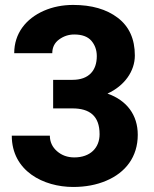

<svg xmlns="http://www.w3.org/2000/svg" viewBox="-20 -741 617 771"><path d="M271 -305.7C338.9 -305.7 379.9 -276.4 379.9 -202.1C379.9 -147.5 342.8 -108.9 278.3 -108.9C251 -108.9 228 -117.2 209 -133.8C189.9 -150.4 180.2 -171.4 180.2 -196.3H27.3C27.3 -53.7 155.3 9.8 273.9 9.8C323.2 9.8 367.2 1.5 406.2 -15.1C484.4 -47.9 533.2 -111.3 533.2 -199.7C533.2 -279.3 489.3 -337.9 411.6 -365.2C480 -396.5 521.5 -455.1 521.5 -518.1C521.5 -584.5 498.5 -634.8 453.1 -669.4C407.7 -704.1 347.7 -721.2 273.9 -721.2C231.4 -721.2 191.9 -713.4 156.2 -697.8C84 -666 37.1 -606.9 37.1 -527.3H189.9C189.9 -550.8 199.2 -569.3 217.3 -582.5C235.4 -595.7 255.4 -602.5 278.3 -602.5C309.1 -602.5 332 -594.2 346.7 -577.6C361.3 -560.5 368.7 -540 368.7 -515.6C368.7 -458.5 337.4 -420.4 271 -420.4H193.4V-305.7Z"/></svg>

Font: Vazirmatn ExtraBold
Style: Regular
Weight: 800
Designer: Saber Rastikerdar
Foundry: Saber Rastikerdar
Version: Version 33.003